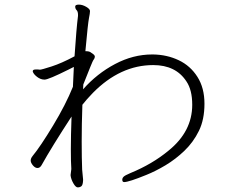

<svg xmlns="http://www.w3.org/2000/svg" viewBox="-20 -765 1040 832"><path d="M336 -30 340 12V17Q339 37 332.5 42Q326 47 317 47Q308 47 298 29.5Q288 12 286 -4V-8L289 -32V-34Q287 -62 287 -119Q287 -176 290 -260Q204 -128 160 -49Q153 -37 142.5 -37Q132 -37 122.5 -48.5Q113 -60 113 -69.5Q113 -79 122 -90Q155 -130 210 -221Q265 -312 296 -389L300 -475L276 -463Q190 -420 173 -420Q156 -420 140.5 -432Q125 -444 122 -455V-457Q122 -464 136 -464H144L153 -463Q160 -463 203.5 -477Q247 -491 303 -521Q311 -641 318 -696V-701Q318 -715 312 -721Q306 -727 306 -736V-738Q307 -745 322 -745Q337 -745 353.5 -735.5Q370 -726 370 -717Q370 -708 365.5 -686Q361 -664 350 -543H355Q368 -543 376 -536Q391 -527 391 -520Q391 -513 386.5 -507.5Q382 -502 371 -474Q360 -446 341 -399Q341 -394 340.5 -388.5Q340 -383 340 -378Q400 -446 478.5 -487.5Q557 -529 639 -529H644Q704 -528 754.5 -504Q805 -480 835.5 -432Q866 -384 866 -315.5Q866 -247 842 -198Q818 -149 779.5 -112Q741 -75 697.5 -49Q654 -23 614 -7Q538 24 518 24Q511 24 510 16Q509 8 515 1.5Q521 -5 545 -15Q640 -54 710 -112Q813 -195 813 -311Q813 -375 788 -412Q742 -483 644 -483Q501 -483 382 -362Q354 -333 337 -311Q334 -226 334 -152Q334 -78 336 -30Z"/></svg>

Font: ToneOZ-Pinyin-WenKai-Light
Style: Light
Weight: 300
Designer: Fontworks Inc.
Foundry: ToneOZ
Version: Version 0.240331